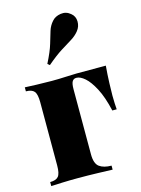

<svg xmlns="http://www.w3.org/2000/svg" viewBox="-124 -902 716 973"><g transform="rotate(-15 234.0 -415.5)"><path d="M446 -518Q442 -471 440.5 -428Q439 -385 439 -362Q439 -341 440 -322Q441 -303 442 -290H419Q402 -364 378 -409.5Q354 -455 330 -476Q306 -497 286 -497Q286 -497 285.5 -497Q285 -497 285 -497Q271 -497 264 -485.5Q257 -474 257 -445V-103Q257 -54 280 -37.5Q303 -21 343 -21V0Q315 -1 265 -2.5Q215 -4 159 -4Q119 -4 80 -2.5Q41 -1 21 0V-21Q52 -21 64.5 -36Q77 -51 77 -93V-425Q77 -467 64.5 -482Q52 -497 21 -497V-518Q41 -517 82 -515.5Q123 -514 161 -514Q200 -514 237 -516Q274 -518 293 -518ZM345 -815Q365 -799 365.5 -772Q366 -745 349 -724Q333 -704 309.5 -689.5Q286 -675 253 -654.5Q220 -634 173 -594L162 -603Q191 -660 202 -697.5Q213 -735 221 -761Q229 -787 247 -807Q263 -826 292.5 -830.5Q322 -835 345 -815Z"/></g></svg>

Font: Playfair Display Black
Style: Regular
Weight: 900
Designer: Claus Eggers Sørensen
Foundry: Claus Eggers Sørensen
Version: Version 1.203